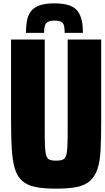

<svg xmlns="http://www.w3.org/2000/svg" viewBox="-20 -1026 624 1146"><path d="M314 100Q240 100 191 90Q142 80 112.5 53.5Q83 27 69 -18Q55 -63 50.5 -133Q46 -203 46 -303V-790H247V-245Q247 -182 249 -146.5Q251 -111 257 -94.5Q263 -78 277 -72.5Q291 -67 314 -67Q339 -67 353 -72.5Q367 -78 373.5 -94.5Q380 -111 382 -146.5Q384 -182 384 -245V-790H584V-303Q584 -203 580.5 -133Q577 -63 562 -18Q547 27 517.5 53.5Q488 80 439 90Q390 100 314 100ZM305 -1006Q360 -1006 394.5 -993.5Q429 -981 445.5 -957Q462 -933 468.5 -901Q475 -869 475 -830H366Q366 -855 362.5 -871Q359 -887 346.5 -895Q334 -903 306 -903Q278 -903 265 -895Q252 -887 247.5 -871Q243 -855 243 -830H135Q135 -868 140.5 -900.5Q146 -933 163.5 -957Q181 -981 215 -993.5Q249 -1006 305 -1006Z"/></svg>

Font: Farlight84_Sys_V01
Style: Bold
Weight: 700
Designer: Monotype Design Team, Nadine Chahine and Nizar Qandah
Foundry: Monotype Imaging Inc.
Version: Version 2.004;October 31, 2024;FontCreator 14.0.0.2814 64-bi